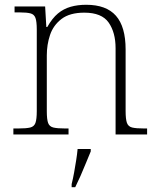

<svg xmlns="http://www.w3.org/2000/svg" viewBox="-20 -563 663 804"><path d="M36 0V-25H56Q90 -25 106.5 -29Q123 -33 128.5 -48.5Q134 -64 134 -98V-439Q134 -473 128.5 -488Q123 -503 107.5 -507Q92 -511 64 -511H41V-536H169L174 -450H178Q199 -487 222.5 -506.5Q246 -526 275.5 -534.5Q305 -543 341 -543Q425 -543 465.5 -497Q506 -451 506 -356V-98Q506 -64 511.5 -48.5Q517 -33 533.5 -29Q550 -25 583 -25H596V0H464V-361Q464 -427 435 -468.5Q406 -510 333 -510Q272 -510 237.5 -483.5Q203 -457 189.5 -416.5Q176 -376 176 -331V-97Q176 -63 181.5 -48Q187 -33 203.5 -29Q220 -25 253 -25H267V0ZM280 208Q286 184 290.5 158.5Q295 133 299 108Q303 83 305 61H360V71Q351 92 340 119.5Q329 147 317 174Q305 201 295 221H280Z"/></svg>

Font: Noto Serif Kannada ExtraLight
Style: Regular
Weight: 250
Version: Version 2.003